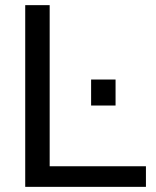

<svg xmlns="http://www.w3.org/2000/svg" viewBox="-20 -726 607 746"><path d="M547 0V-80H173V-706H78V0ZM429 -316V-417H334V-316Z"/></svg>

Font: Alpha Lyrae Medium
Style: Regular
Weight: 500
Designer: Nikolay Petroussenko, Plamen Motev
Foundry: Fontfabric LLC
Version: Version 1.000;hotconv 1.0.109;makeotfexe 2.5.65596